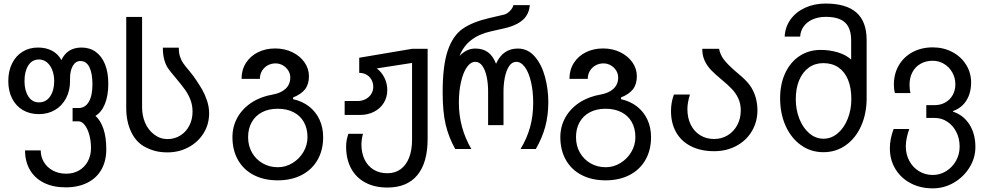

<svg xmlns="http://www.w3.org/2000/svg" viewBox="-20 -818 5440 1054"><path d="M117.5 7.5H203.5Q203.5 42.5 221 71.8Q238.5 101 270.2 118.2Q302 135.5 343.5 135.5Q384 135.5 415 117Q446 98.5 462.8 66.5Q479.5 34.5 479.5 -4.5Q479.5 -45 470 -78.8Q460.5 -112.5 444.8 -132.2Q429 -152 411 -152H378.5V-225H411.5Q447.5 -225 467.5 -259.2Q487.5 -293.5 487.5 -354.5Q487.5 -415.5 470.8 -449.2Q454 -483 421.5 -483Q395 -483 379.8 -456.5Q364.5 -430 364.5 -388.5V-373Q364.5 -320.5 342.8 -279Q321 -237.5 282.2 -214.5Q243.5 -191.5 193.5 -191.5Q143 -191.5 105 -214Q67 -236.5 46.2 -277.8Q25.5 -319 25.5 -373Q25.5 -427.5 46 -469.2Q66.5 -511 103.5 -534Q140.5 -557 188.5 -557Q232 -557 265.2 -539.8Q298.5 -522.5 317 -488.5Q349.5 -557 427.5 -557Q473 -557 506 -533Q539 -509 556.8 -464.5Q574.5 -420 574.5 -359Q574.5 -293 556 -247.5Q537.5 -202 504 -182Q532.5 -156.5 548 -110.2Q563.5 -64 563.5 1Q563.5 65.5 536.8 112.8Q510 160 459.5 185.2Q409 210.5 340.5 210.5Q271.5 210.5 221.2 185.5Q171 160.5 144.2 114.5Q117.5 68.5 117.5 7.5ZM277.5 -373Q277.5 -406 267 -433.2Q256.5 -460.5 237.5 -476Q218.5 -491.5 194 -491.5Q156.5 -491.5 135.5 -459Q114.5 -426.5 114.5 -373Q114.5 -321.5 135.5 -288.8Q156.5 -256 193.5 -256Q233 -256 255.2 -288.8Q277.5 -321.5 277.5 -373Z M777.5 -10.5Q728 -36 700.5 -93Q673 -150 673 -225V-725H760V-230Q760 -183.5 776 -145.5Q793 -105 826 -79.8Q859 -54.5 899 -54.5Q939 -54.5 970.5 -74.5Q1002 -94.5 1019.5 -128.8Q1037 -163 1037 -205Q1037 -240 1025.5 -270Q1014 -300 996.5 -324.5Q979 -349 946.5 -388L939 -397L931.5 -406Q912 -428.5 900.5 -446.2Q889 -464 881.5 -491Q874 -518 874 -556.5H961.5Q961.5 -528 968 -507.8Q974.5 -487.5 985.8 -471Q997 -454.5 1019.5 -428.5Q1042 -401.5 1057.5 -377.5Q1076 -350 1090 -325.8Q1104 -301.5 1116 -266.8Q1128 -232 1128 -196Q1128 -136 1097.8 -87Q1067.5 -38 1015.2 -9.8Q963 18.5 899 18.5Q864 18.5 835.2 11.5Q806.5 4.5 777.5 -10.5Z M1256 -65Q1256 -123.5 1283.2 -172.5Q1310.5 -221.5 1360.5 -254.5Q1410.5 -287.5 1477 -299Q1522.5 -307 1548 -331Q1573.5 -355 1573.5 -392.5Q1573.5 -413 1562.5 -430.8Q1551.5 -448.5 1533 -459.2Q1514.5 -470 1492.5 -470Q1469 -470 1449.2 -459Q1429.5 -448 1418 -428.5Q1406.5 -409 1406.5 -385H1306Q1306 -435 1330.5 -473Q1355 -511 1397 -531.5Q1439 -552 1490.5 -552Q1542 -552 1584.5 -531.5Q1627 -511 1651.5 -476Q1676 -441 1676 -399.5Q1676 -356 1655 -328.5Q1634 -301 1589 -283V-273.5Q1639.5 -262.5 1676.8 -233.5Q1714 -204.5 1734 -161.2Q1754 -118 1754 -65Q1754 6 1723.2 59.8Q1692.5 113.5 1636 142.8Q1579.5 172 1504.5 172Q1429.5 172 1373.2 143Q1317 114 1286.5 60.2Q1256 6.5 1256 -65ZM1668 -65Q1668 -112.5 1648.2 -147.8Q1628.5 -183 1591.5 -202Q1554.5 -221 1504.5 -221Q1455 -221 1418.2 -201.8Q1381.5 -182.5 1361.8 -147.2Q1342 -112 1342 -65Q1342 -18 1363.2 19.5Q1384.5 57 1421.8 78.5Q1459 100 1505.5 100Q1548 100 1585.5 77.2Q1623 54.5 1645.5 16.5Q1668 -21.5 1668 -65Z M1880 -14.5Q1880 -47.5 1892.5 -83.5H1972.5Q1969 -72 1966.5 -54.8Q1964 -37.5 1964 -26Q1964 22 1981.5 58Q1999 94 2031.2 113.5Q2063.5 133 2106.5 133Q2148.5 133 2179 111Q2209.5 89 2225.8 47.5Q2242 6 2242 -51.5V-472.5L2048.5 -442.5Q2075.5 -422 2090.8 -390.2Q2106 -358.5 2106 -324.5Q2106 -284.5 2086.8 -253.2Q2067.5 -222 2033.2 -204.5Q1999 -187 1955.5 -187H1872V-263.5H1943.5Q1967.5 -263.5 1987 -273.8Q2006.5 -284 2017.8 -301.8Q2029 -319.5 2029 -341Q2029 -363 2019 -380.8Q2009 -398.5 1991.5 -408.2Q1974 -418 1952 -418V-501L2242 -550H2327.5V-55.5Q2327.5 75 2271.2 143.2Q2215 211.5 2106.5 211.5Q2036.5 211.5 1985.5 184.2Q1934.5 157 1907.2 106.2Q1880 55.5 1880 -14.5Z M2410 -311Q2410 -459 2438 -540.5Q2466 -622 2519.2 -659.5Q2572.5 -697 2664.5 -718.5L2746 -737.5Q2763 -741.5 2779 -757.5Q2795 -773.5 2798.5 -790H2888.5Q2885.5 -754.5 2868.5 -729.5Q2852.5 -706 2821.8 -689Q2791 -672 2748.5 -662.5L2677.5 -646.5Q2610 -631.5 2567 -598.2Q2524 -565 2502.5 -510.5Q2541 -551.5 2589.5 -551.5Q2631 -551.5 2658.8 -531.2Q2686.5 -511 2703 -468Q2740.5 -551.5 2822.5 -551.5Q2877.5 -551.5 2915.5 -507.8Q2953.5 -464 2971.8 -396.2Q2990 -328.5 2990 -257.5Q2990 -185 2973.5 -123.5Q2957 -62 2921.5 0H2837.5Q2873 -59 2890 -120.2Q2907 -181.5 2907 -253.5Q2907 -317 2895 -368.5Q2883 -420 2861.8 -449.2Q2840.5 -478.5 2814 -478.5Q2790 -478.5 2774.2 -454Q2758.5 -429.5 2751.2 -392.2Q2744 -355 2744 -316V-131H2659.5V-316Q2659.5 -360.5 2651.5 -397.5Q2643.5 -434.5 2627.8 -456.5Q2612 -478.5 2589.5 -478.5Q2563.5 -478.5 2543 -449.2Q2522.5 -420 2510.8 -368.8Q2499 -317.5 2499 -254.5Q2499 -117 2567.5 0H2479Q2443.5 -63 2426.8 -133Q2410 -203 2410 -311Z M3056 -65Q3056 -123.5 3083.2 -172.5Q3110.5 -221.5 3160.5 -254.5Q3210.5 -287.5 3277 -299Q3322.5 -307 3348 -331Q3373.5 -355 3373.5 -392.5Q3373.5 -413 3362.5 -430.8Q3351.5 -448.5 3333 -459.2Q3314.5 -470 3292.5 -470Q3269 -470 3249.2 -459Q3229.5 -448 3218 -428.5Q3206.5 -409 3206.5 -385H3106Q3106 -435 3130.5 -473Q3155 -511 3197 -531.5Q3239 -552 3290.5 -552Q3342 -552 3384.5 -531.5Q3427 -511 3451.5 -476Q3476 -441 3476 -399.5Q3476 -356 3455 -328.5Q3434 -301 3389 -283V-273.5Q3439.5 -262.5 3476.8 -233.5Q3514 -204.5 3534 -161.2Q3554 -118 3554 -65Q3554 6 3523.2 59.8Q3492.5 113.5 3436 142.8Q3379.5 172 3304.5 172Q3229.5 172 3173.2 143Q3117 114 3086.5 60.2Q3056 6.5 3056 -65ZM3468 -65Q3468 -112.5 3448.2 -147.8Q3428.5 -183 3391.5 -202Q3354.5 -221 3304.5 -221Q3255 -221 3218.2 -201.8Q3181.5 -182.5 3161.8 -147.2Q3142 -112 3142 -65Q3142 -18 3163.2 19.5Q3184.5 57 3221.8 78.5Q3259 100 3305.5 100Q3348 100 3385.5 77.2Q3423 54.5 3445.5 16.5Q3468 -21.5 3468 -65Z M3663.5 -209Q3663.5 -256.5 3679.5 -299H3767.5Q3753.5 -254 3753.5 -219.5Q3753.5 -171 3771.8 -133.8Q3790 -96.5 3823.5 -75.8Q3857 -55 3900 -55Q3941.5 -55 3975 -75.5Q4008.5 -96 4027.5 -131.8Q4046.5 -167.5 4046.5 -212Q4046.5 -248.5 4033.2 -277.2Q4020 -306 3998 -329.2Q3976 -352.5 3939.5 -382.5Q3904.5 -411.5 3883 -434Q3861.5 -456.5 3848.2 -485.2Q3835 -514 3835 -550H3927.5Q3933.5 -518.5 3952.8 -492.2Q3972 -466 4019 -425.5Q4038 -409.5 4054.2 -395Q4070.5 -380.5 4081 -368.5Q4108.5 -339 4123.2 -298.8Q4138 -258.5 4138 -213Q4138 -149 4107.2 -97.5Q4076.5 -46 4022.2 -17Q3968 12 3900 12Q3827.5 12 3774 -14.8Q3720.5 -41.5 3692 -91.2Q3663.5 -141 3663.5 -209Z M4262.5 -279Q4262.5 -357 4290.8 -417.2Q4319 -477.5 4369.5 -510.8Q4420 -544 4485.5 -544Q4533.5 -544 4578.5 -530.8Q4623.5 -517.5 4652.5 -491V-596Q4652.5 -663 4619 -694.2Q4585.5 -725.5 4513.5 -725.5Q4473.5 -725.5 4442.2 -712Q4411 -698.5 4392.8 -674Q4374.5 -649.5 4372.5 -617H4287.5Q4290 -670 4319.8 -711.2Q4349.5 -752.5 4399.8 -775.5Q4450 -798.5 4512.5 -798.5Q4625.5 -798.5 4681.5 -749Q4737.5 -699.5 4737.5 -598V-279Q4737.5 -194 4707.2 -126.5Q4677 -59 4623 -20.8Q4569 17.5 4500.5 17.5Q4431.5 17.5 4377.5 -20.8Q4323.5 -59 4293 -126.5Q4262.5 -194 4262.5 -279ZM4653.5 -274Q4653.5 -335.5 4635.5 -379.8Q4617.5 -424 4582.8 -447.8Q4548 -471.5 4499.5 -471.5Q4454.5 -471.5 4420.2 -447Q4386 -422.5 4367.2 -377.8Q4348.5 -333 4348.5 -274Q4348.5 -215 4368.5 -165Q4388.5 -115 4423.2 -85.8Q4458 -56.5 4500.5 -56.5Q4543.5 -56.5 4578.5 -86Q4613.5 -115.5 4633.5 -165.5Q4653.5 -215.5 4653.5 -274Z M4865 -4Q4865 -30.5 4870 -55.8Q4875 -81 4885.5 -110H4971.5Q4962.5 -85.5 4957.5 -60.5Q4952.5 -35.5 4952.5 -14.5Q4952.5 29.5 4971.8 65.2Q4991 101 5025 121.8Q5059 142.5 5100.5 142.5Q5139.5 142.5 5173.5 121.8Q5207.5 101 5227.8 65.2Q5248 29.5 5248 -13Q5248 -57.5 5229.8 -93.5Q5211.5 -129.5 5180.2 -150Q5149 -170.5 5112.5 -170.5H5065V-241H5112.5Q5143.5 -241 5169.2 -255.5Q5195 -270 5209.8 -296Q5224.5 -322 5224.5 -355Q5224.5 -391 5207.5 -420.8Q5190.5 -450.5 5162 -467.5Q5133.5 -484.5 5100.5 -484.5Q5063 -484.5 5034 -468.2Q5005 -452 4989 -422Q4973 -392 4973 -352.5Q4973 -324 4978.5 -307H4893Q4887 -327.5 4887 -353Q4887 -413 4914.2 -459.5Q4941.5 -506 4990 -532Q5038.5 -558 5100.5 -558Q5159 -558 5207.2 -532.8Q5255.5 -507.5 5283.2 -463.2Q5311 -419 5311 -365.5Q5311 -307.5 5285.2 -266.5Q5259.5 -225.5 5212 -208.5V-205Q5270 -185.5 5302.2 -134.2Q5334.5 -83 5334.5 -11Q5334.5 49 5302.2 101.2Q5270 153.5 5216.2 184.8Q5162.5 216 5100.5 216Q5032.5 216 4979 187.8Q4925.5 159.5 4895.2 109.5Q4865 59.5 4865 -4Z"/></svg>

Font: JuliaMono
Style: Regular
Weight: 400
Monospace: yes
Designer: cormullion
Foundry: corm
Version: Version 0.055; ttfautohint (v1.8.4)